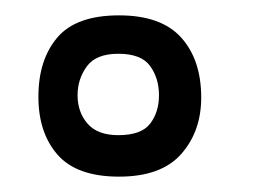

<svg xmlns="http://www.w3.org/2000/svg" viewBox="-20 -593 336 250"><path d="M135 -363Q80 -363 55 -391.5Q30 -420 30 -467Q30 -515 54.5 -544Q79 -573 135 -573Q190 -573 216 -544Q242 -515 242 -466Q242 -422 216 -392.5Q190 -363 135 -363ZM134 -417Q164 -417 175.5 -432Q187 -447 187 -469Q187 -491 175.5 -507Q164 -523 134 -523Q105 -523 93 -506.5Q81 -490 81 -469Q81 -447 94 -432Q107 -417 134 -417Z"/></svg>

Font: Darker Grotesque Light SemiBold
Style: Regular
Weight: 600
Version: Version 1.000;gftools[0.9.28]